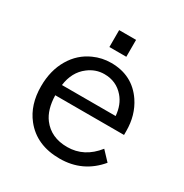

<svg xmlns="http://www.w3.org/2000/svg" viewBox="-183 -912 1056 1099"><g transform="rotate(30 345.0 -362.0)"><path d="M289.6 -654.3V-766.1H401.4V-654.3ZM613.8 -286.1V-260.3H159.2Q161.6 -166.5 202.6 -112.3Q259.3 -37.6 365.7 -37.6Q478 -37.6 555.2 -135.3L611.8 -75.2Q514.2 41.5 361.3 41.5Q208.5 41.5 126.5 -62.5Q63 -142.6 63 -264.6Q63 -369.6 108.9 -446.8Q153.3 -522 231 -556.6Q285.2 -581.1 345.2 -581.1Q485.8 -581.1 561.5 -468.8Q613.8 -390.6 613.8 -286.1ZM163.1 -330.1H518.1Q512.2 -402.3 472.2 -448.2Q422.4 -505.9 343.3 -505.9Q286.1 -505.9 238.3 -469.2Q175.3 -421.4 163.1 -330.1Z"/></g></svg>

Font: BIZ UDPGothic
Style: Regular
Weight: 400
Designer: TypeBank Co., Ltd.
Foundry: Morisawa Inc.
Version: Version 1.051